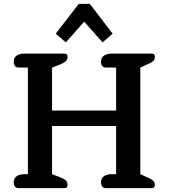

<svg xmlns="http://www.w3.org/2000/svg" viewBox="-20 -972 871 992"><path d="M268 -798 387 -952H444L562 -798L510 -753L415 -860L320 -753ZM51 -30Q51 -51 66 -61.5Q81 -72 107 -72H124V-623H76Q64 -623 57.5 -631Q51 -639 51 -653Q51 -674 66 -684.5Q81 -695 106 -695H312Q322 -695 325.5 -690.5Q329 -686 329 -678Q329 -665 320 -656Q311 -647 291 -639L249 -623V-401H580V-623H527Q515 -623 508.5 -631Q502 -639 502 -653Q502 -674 517 -684.5Q532 -695 557 -695H764Q780 -695 780 -678Q780 -665 772.5 -657.5Q765 -650 749 -643L705 -623V-72L749 -52Q765 -45 772.5 -37.5Q780 -30 780 -17Q780 0 764 0H527Q515 0 508.5 -8Q502 -16 502 -30Q502 -51 517 -61.5Q532 -72 557 -72H580V-321H249V-72L291 -56Q312 -48 320.5 -39Q329 -30 329 -17Q329 -9 325.5 -4.5Q322 0 312 0H76Q64 0 57.5 -8Q51 -16 51 -30Z"/></svg>

Font: Maitree SemiBold
Style: Regular
Weight: 600
Designer: CadsonDemak Team
Foundry: CadsonDemak
Version: Version 1.001